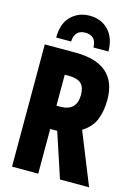

<svg xmlns="http://www.w3.org/2000/svg" viewBox="-137 -1009 774 1083"><g transform="rotate(15 250.0 -468.0)"><path d="M45 0V-714H223Q467 -714 467 -503Q467 -436 446.5 -386Q426 -336 373 -303L495 0H325L239 -261H198V0ZM220 -397Q316 -397 316 -492Q316 -536 294 -557Q272 -578 221 -578H198V-397ZM249 -936Q317 -936 359.5 -891Q402 -846 402 -768H315Q313 -806 296 -821.5Q279 -837 249 -837Q188 -837 184 -768H97Q97 -851 141 -893.5Q185 -936 249 -936Z"/></g></svg>

Font: Noto Sans Mono ExtraCondensed Black
Style: Regular
Weight: 900
Width: 2
Designer: Monotype Design Team
Foundry: Monotype Imaging Inc.
Version: Version 2.014